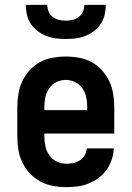

<svg xmlns="http://www.w3.org/2000/svg" viewBox="-20 -760 540 788"><path d="M252 8Q225 8 197.5 3Q170 -2 146 -15Q122 -28 103 -48Q84 -68 72 -93Q60 -118 55.5 -145.5Q51 -173 51 -200V-320Q51 -347 55.5 -374.5Q60 -402 71.5 -426.5Q83 -451 101.5 -471.5Q120 -492 144 -505Q168 -518 195.5 -523Q223 -528 250 -528Q277 -528 304.5 -523Q332 -518 356 -505Q380 -492 398.5 -471.5Q417 -451 428.5 -426.5Q440 -402 444.5 -374.5Q449 -347 449 -320V-212H162V-200Q162 -180 166.5 -159.5Q171 -139 182.5 -122.5Q194 -106 213 -97Q232 -88 252 -88Q267 -88 281.5 -91Q296 -94 308 -102Q320 -110 327.5 -123Q335 -136 336 -151H447Q446 -127 438.5 -105Q431 -83 417.5 -63.5Q404 -44 385 -30Q366 -16 344 -7Q322 2 299 5Q276 8 252 8ZM162 -308H338V-320Q338 -340 334 -360Q330 -380 318.5 -397Q307 -414 288.5 -423Q270 -432 250 -432Q230 -432 211.5 -423Q193 -414 181.5 -397Q170 -380 166 -360Q162 -340 162 -320ZM250 -600Q230 -600 209.5 -602.5Q189 -605 170 -612.5Q151 -620 134.5 -632.5Q118 -645 106.5 -662Q95 -679 90.5 -699.5Q86 -720 86 -740H174Q174 -726 179.5 -712.5Q185 -699 196.5 -690.5Q208 -682 222 -678.5Q236 -675 250 -675Q264 -675 278 -678.5Q292 -682 303.5 -690.5Q315 -699 320.5 -712.5Q326 -726 326 -740H414Q414 -720 409.5 -699.5Q405 -679 393.5 -662Q382 -645 365.5 -632.5Q349 -620 330 -612.5Q311 -605 290.5 -602.5Q270 -600 250 -600Z"/></svg>

Font: Iosevka Curly
Style: Bold
Weight: 700
Monospace: yes
Designer: Belleve Invis
Foundry: Belleve Invis
Version: Version 22.1.2; ttfautohint (v1.8.4)